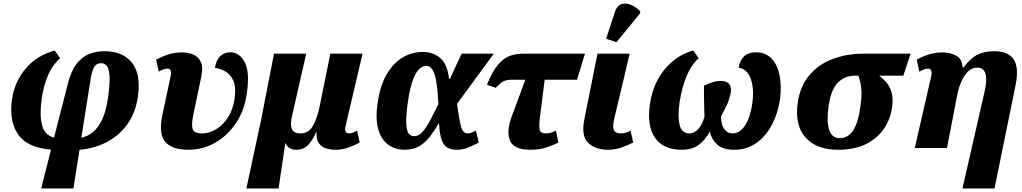

<svg xmlns="http://www.w3.org/2000/svg" viewBox="-20 -841 5809 1091"><path d="M214 230 270 9Q133 -2 82 -78.5Q31 -155 48 -276Q63 -377 126 -451.5Q189 -526 291 -554L322 -510Q277 -471 251.5 -410Q226 -349 217 -279Q204 -190 218.5 -131.5Q233 -73 287 -59L366 -367Q384 -438 414.5 -477.5Q445 -517 485 -533.5Q525 -550 573 -550Q678 -550 729.5 -485Q781 -420 764 -295Q751 -201 704 -135.5Q657 -70 586.5 -33.5Q516 3 432 10L397 230ZM495 -392 442 -58Q477 -66 507.5 -90Q538 -114 560.5 -161.5Q583 -209 594 -287Q605 -366 602.5 -408Q600 -450 587.5 -466Q575 -482 555 -482Q528 -482 515 -460Q502 -438 495 -392Z M1052 10Q958 10 919 -34.5Q880 -79 903 -189L950 -410Q958 -451 932 -451Q921 -451 909.5 -447Q898 -443 882 -434L867 -502Q903 -521 937.5 -532Q972 -543 1014 -543Q1049 -543 1078 -531Q1107 -519 1121 -489.5Q1135 -460 1124 -407L1079 -191Q1067 -136 1074 -109.5Q1081 -83 1129 -83Q1169 -83 1208 -106.5Q1247 -130 1275.5 -174Q1304 -218 1313 -280Q1322 -346 1306 -382.5Q1290 -419 1261 -435Q1232 -451 1201 -456Q1209 -502 1233 -523Q1257 -544 1288 -544Q1340 -544 1370 -488.5Q1400 -433 1383 -313Q1370 -215 1321.5 -142.5Q1273 -70 1202.5 -30Q1132 10 1052 10Z M1380 230 1463 -157 1537 -536H1720L1639 -180Q1628 -131 1639 -107Q1650 -83 1689 -83Q1733 -83 1757.5 -125Q1782 -167 1796 -235L1857 -536H2040L1943 -122Q1938 -98 1945.5 -90.5Q1953 -83 1964 -83Q1982 -83 2009 -99L2024 -31Q1994 -15 1959.5 -2.5Q1925 10 1885 10Q1858 10 1832.5 2Q1807 -6 1791.5 -27.5Q1776 -49 1779 -90H1776Q1758 -47 1732 -18.5Q1706 10 1664 10Q1617 10 1603 -27H1601L1563 230Z M2279 10Q2228 10 2188.5 -17Q2149 -44 2130.5 -102.5Q2112 -161 2126 -257Q2140 -355 2177.5 -419Q2215 -483 2268 -514.5Q2321 -546 2383 -546Q2440 -546 2481 -511.5Q2522 -477 2532 -392H2536L2603 -536H2786L2577 -251Q2589 -162 2599.5 -122.5Q2610 -83 2637 -83Q2647 -83 2657.5 -86.5Q2668 -90 2684 -99L2701 -31Q2675 -17 2642.5 -3.5Q2610 10 2578 10Q2545 10 2523.5 -1.5Q2502 -13 2490 -45Q2478 -77 2475 -138H2472Q2448 -97 2422 -63.5Q2396 -30 2361.5 -10Q2327 10 2279 10ZM2334 -67Q2360 -67 2382.5 -93.5Q2405 -120 2426.5 -161.5Q2448 -203 2471 -249Q2466 -367 2450 -417Q2434 -467 2401 -467Q2383 -467 2363.5 -450Q2344 -433 2327 -389Q2310 -345 2298 -264Q2286 -179 2288.5 -137Q2291 -95 2303.5 -81Q2316 -67 2334 -67Z M2992 10Q2901 10 2878 -42Q2855 -94 2890 -185L2965 -388H2887Q2861 -388 2843 -380Q2825 -372 2797 -342L2747 -359Q2777 -435 2809.5 -473Q2842 -511 2877 -523.5Q2912 -536 2950 -536H3304L3259 -388H3075L3048 -173Q3042 -125 3046.5 -104Q3051 -83 3083 -83Q3100 -83 3113 -87.5Q3126 -92 3139 -99L3153 -31Q3130 -19 3089 -4.5Q3048 10 2992 10Z M3437 10Q3361 10 3321 -30.5Q3281 -71 3301 -166L3375 -536H3558L3472 -173Q3460 -125 3467.5 -104Q3475 -83 3507 -83Q3524 -83 3537.5 -87.5Q3551 -92 3563 -99L3578 -31Q3554 -19 3516 -4.5Q3478 10 3437 10ZM3483 -601 3424 -621 3474 -773Q3485 -808 3510 -817Q3535 -826 3564 -814Q3593 -802 3618 -777L3617 -765Z M3673 -249Q3683 -323 3715.5 -385Q3748 -447 3800 -491Q3852 -535 3919 -554L3950 -510Q3906 -471 3879.5 -404Q3853 -337 3841 -256Q3830 -175 3842.5 -129Q3855 -83 3898 -83Q3925 -83 3948 -108.5Q3971 -134 3983 -177Q3981 -228 3980.5 -275Q3980 -322 3980 -354Q4000 -364 4024.5 -372.5Q4049 -381 4075 -381Q4146 -381 4131 -306Q4123 -272 4110 -244.5Q4097 -217 4077 -178Q4078 -129 4096.5 -106Q4115 -83 4141 -83Q4184 -83 4213.5 -128Q4243 -173 4255 -254Q4266 -338 4246 -393.5Q4226 -449 4177 -456Q4193 -544 4275 -544Q4330 -544 4364 -508.5Q4398 -473 4410 -412Q4422 -351 4412 -275Q4400 -196 4366 -131.5Q4332 -67 4278 -28.5Q4224 10 4153 10Q4088 10 4055.5 -19.5Q4023 -49 4013 -93Q3988 -46 3950.5 -18Q3913 10 3853 10Q3750 10 3702.5 -57.5Q3655 -125 3673 -249Z M4743 10Q4618 10 4556.5 -60.5Q4495 -131 4513 -257Q4526 -350 4578 -412.5Q4630 -475 4710.5 -505.5Q4791 -536 4888 -536H5154L5113 -411H4976Q4997 -395 5016.5 -373Q5036 -351 5046 -317Q5056 -283 5049 -231Q5040 -165 5003.5 -110.5Q4967 -56 4902 -23Q4837 10 4743 10ZM4751 -56Q4800 -56 4828.5 -101Q4857 -146 4869 -234Q4876 -287 4875 -320Q4874 -353 4868.5 -374Q4863 -395 4858 -411H4837Q4780 -411 4740.5 -371Q4701 -331 4688 -235Q4676 -152 4691.5 -104Q4707 -56 4751 -56Z M5449 230 5575 -322Q5590 -387 5580 -422Q5570 -457 5533 -457Q5504 -457 5481.5 -435.5Q5459 -414 5443.5 -379.5Q5428 -345 5420 -305L5361 0H5178L5272 -410Q5279 -451 5254 -451Q5243 -451 5231.5 -447Q5220 -443 5204 -434L5189 -502Q5224 -521 5259 -532Q5294 -543 5336 -543Q5379 -543 5413 -525Q5447 -507 5450 -457H5455Q5492 -508 5532 -529Q5572 -550 5630 -550Q5708 -550 5739.5 -504.5Q5771 -459 5751 -358L5631 230Z"/></svg>

Font: Noto Serif ExtraBold
Style: Italic
Weight: 800
Italic angle: -12°
Designer: Monotype Design Team
Foundry: Monotype Imaging Inc.
Version: Version 2.013